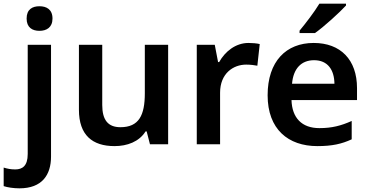

<svg xmlns="http://www.w3.org/2000/svg" viewBox="-73 -786 2013 1046"><path d="M72 -685C72 -636 103 -618 142 -618C180 -618 213 -636 213 -685C213 -735 180 -752 142 -752C103 -752 72 -735 72 -685ZM33 240C156 240 205 167 205 67V-542H78V53C78 119 48 137 10 137C-15 137 -33 133 -53 127V228C-32 235 1 240 33 240Z M843 -542H716V-278C716 -158 684 -93 583 -93C515 -93 484 -133 484 -214V-542H357V-188C357 -50 430 10 551 10C620 10 685 -14 720 -70H726L744 0H843Z M1281 -552C1210 -552 1153 -505 1121 -448H1115L1097 -542H999V0H1126V-281C1126 -386 1198 -434 1268 -434C1292 -434 1313 -431 1329 -428L1342 -546C1326 -550 1301 -552 1281 -552Z M1812 -756V-766H1667C1640 -721 1590 -656 1559 -619V-606H1643C1693 -641 1778 -719 1812 -756ZM1636 -552C1486 -552 1385 -452 1385 -267C1385 -82 1497 10 1656 10C1737 10 1789 -2 1843 -27V-127C1785 -101 1735 -88 1667 -88C1571 -88 1518 -144 1515 -241H1872V-306C1872 -461 1782 -552 1636 -552ZM1638 -458C1713 -458 1748 -405 1749 -330H1518C1525 -413 1569 -458 1638 -458Z"/></svg>

Font: Noto Sans Khmer UI SemiBold
Style: Regular
Weight: 600
Designer: Danh Hong and the Monotype Design Team
Foundry: Monotype Imaging Inc.
Version: Version 2.002